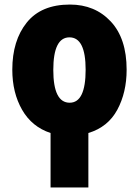

<svg xmlns="http://www.w3.org/2000/svg" viewBox="-20 -583 613 843"><path d="M34 -277Q34 -176 77 -101Q120 -26 202 1V240H368V1Q454 -25 495 -101Q536 -177 536 -277Q536 -414 466.5 -488.5Q397 -563 287 -563Q161 -563 97.5 -484Q34 -405 34 -277ZM356 -277Q356 -132 286 -132Q214 -132 214 -276Q214 -419 285 -419Q356 -419 356 -277Z"/></svg>

Font: Noto Sans UI SemiCondensed Black
Style: Regular
Weight: 900
Width: 4
Designer: Monotype Design Team
Foundry: Monotype Imaging Inc.
Version: 1.001